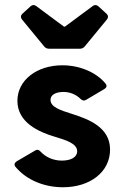

<svg xmlns="http://www.w3.org/2000/svg" viewBox="-20 -750 501 781"><path d="M69.3 -670.9 160.2 -560.5C165 -554.7 171.9 -551.8 179.7 -551.8H304.7C312.5 -551.8 319.3 -554.7 324.2 -560.5L415 -670.9C420.9 -678.7 420.9 -686.5 414.1 -693.4L379.9 -724.6C373 -730.5 365.2 -731.4 357.4 -725.6L244.1 -641.6H240.2L127 -725.6C119.1 -731.4 111.3 -730.5 104.5 -724.6L70.3 -693.4C63.5 -686.5 63.5 -678.7 69.3 -670.9ZM236.3 11.7C345.7 11.7 427.7 -49.8 427.7 -141.6C427.7 -231.4 342.8 -264.6 271.5 -287.1C224.6 -301.8 186.5 -314.5 185.5 -342.8C184.6 -364.3 207 -376 238.3 -376C263.7 -376 289.1 -366.2 307.6 -347.7C314.5 -340.8 322.3 -338.9 330.1 -343.8L404.3 -387.7C414.1 -393.6 416 -401.4 409.2 -410.2C372.1 -455.1 305.7 -484.4 233.4 -484.4C130.9 -484.4 50.8 -424.8 50.8 -339.8C50.8 -252.9 134.8 -213.9 204.1 -193.4C242.2 -181.6 293.9 -168 293.9 -134.8C293.9 -110.4 268.6 -96.7 231.4 -96.7C196.3 -96.7 165 -111.3 144.5 -133.8C137.7 -141.6 130.9 -142.6 123 -137.7L47.9 -93.8C39.1 -87.9 36.1 -80.1 43 -71.3C88.9 -16.6 161.1 11.7 236.3 11.7Z"/></svg>

Font: Ed Sans Neue
Style: Bold
Weight: 700
Designer: Stephen Hutchings
Version: Version 1.004;PS 001.004;hotconv 1.0.88;makeotf.lib2.5.64775